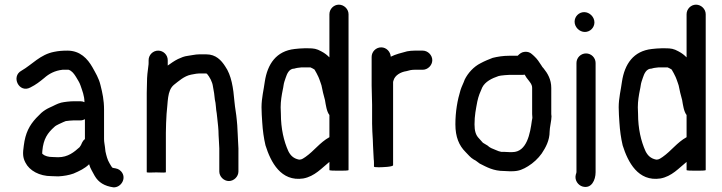

<svg xmlns="http://www.w3.org/2000/svg" viewBox="-20 -732 3094 823"><path d="M110 -357C134.2 -369.1 149.7 -381.4 170 -398C189.8 -415.6 214.7 -429.3 248 -433H274C288.8 -428.1 297.8 -415.1 306 -402C312.9 -389.4 320.2 -380.4 325 -366C332.5 -343.4 342 -321.7 342 -294C336.7 -296.7 331 -298 325 -298H297C280 -298 255.6 -295.1 242 -292C223.1 -287 210.7 -278.4 193 -271C179.7 -265 167.7 -257.3 157 -248L135 -226C106 -194.4 88.8 -162.5 82 -108C77.1 -74.9 77.3 -57 89 -35C106 -0.9 148.8 23 200 23C210 23.7 220 24 230 24C253.9 22.7 276.3 18.7 295 12C320.3 1.1 343.9 -9.9 362 -28C367.4 -8.1 377.4 4.8 386 22C402.3 49.9 427.6 65.5 466 71C498.6 72.9 524.7 31.5 499.5 3C489.6 -8.1 480.4 -9.6 466 -12L463 -13H462C456.7 -18.3 452.6 -27.7 449 -33C440.4 -47.3 436.3 -63.8 432 -83L430 -101C428.8 -113.3 426 -122 426 -136V-262C426 -303.3 419 -334.2 411 -366C403.8 -397.4 389.2 -419.7 376 -444C355.4 -480 323.8 -515 269 -515C247.9 -515 231.4 -513.7 213 -510C152.1 -498.6 118.2 -455.4 72 -429C26 -404.4 61.7 -331.2 110 -357ZM344 -221V-136C338.7 -132 334.7 -127 332 -121L327 -110C325.7 -107.3 323.7 -104.3 321 -101C298 -80.5 271.8 -58 229 -58C220.3 -58 212 -58.3 204 -59C188.9 -59 172 -63 164 -71L162 -72C161.3 -72.7 161 -73.7 161 -75V-78C161 -79.3 161.2 -81.8 161.5 -85.5C166.2 -137 183.8 -161.7 213 -188C221.8 -196.8 242.1 -203.6 252 -209L262 -213C269.4 -214.2 288.9 -216 297 -216H325C331.7 -216 338 -217.7 344 -221Z M617 -474V-463C617 -457.7 616.7 -453.3 616 -450C613 -425.9 610 -407.1 610 -376C609.3 -362 609 -348 609 -334V6C609 8 622.7 8.3 650 7C677.3 8.3 691 8 691 6V-163C691 -188.1 692.6 -221.4 694 -244C700.3 -294.5 695.8 -343 725 -368C746 -384.3 769 -406 799 -412L821 -416C825 -416.7 828.7 -417 832 -417H864C864.7 -417 865.3 -416.7 866 -416H867C878.3 -402.4 890.2 -382.5 893 -360C897.1 -341.4 899 -324.5 901 -305C905.8 -288.3 905.2 -263.2 909 -246L911 -228C913.7 -203.5 917 -178.1 917 -152C917.7 -146.7 918 -141 918 -135C918 -123.4 920 -107.7 920 -96V3C920 24.6 939 44 961 44C983 44 1002 24.6 1002 3V-96C1002 -107.9 1000 -123.5 1000 -135C1000 -142.3 999.7 -149.3 999 -156C999 -162.7 998.7 -169 998 -175C998 -181 997.7 -187.7 997 -195L995 -217C992.7 -244.8 987.5 -268.1 985 -296C980.1 -354.8 972.1 -409.6 945 -448C928.5 -473.7 904.9 -499 865 -499H833C817.2 -499 801.6 -494.6 787 -493C766.5 -490.3 760 -486.1 743 -479C725.8 -470.4 714.3 -461.7 699 -451V-474C699 -496.5 680.5 -515 658 -515C635.5 -515 617 -496.5 617 -474Z M1474 -3V-103L1392 -37V-6C1392 0.7 1474 1.4 1474 -3ZM1474 -6V-671C1474 -693.2 1454.5 -712 1432.5 -712C1410.4 -712 1392 -693.2 1392 -671V-486C1382 -496 1373 -503.6 1357 -512C1336.9 -523.1 1325.3 -525 1301 -525H1284C1271 -525 1254.7 -523.3 1243 -522C1164.1 -513.2 1126.6 -457.7 1115 -382C1110.7 -347.9 1101 -312.3 1101 -272C1101 -261.3 1101.3 -250.7 1102 -240L1104 -208C1106.3 -171.7 1110.6 -140.4 1118 -109C1140.5 -37.2 1184.2 47.7 1280 33C1328.9 24.1 1359.3 -11.8 1392 -38V-3C1392 1.2 1474 0.9 1474 -6ZM1271 -443H1311C1314.9 -441.7 1325 -436 1328 -434C1334.1 -424.8 1339.8 -412.4 1345 -402L1349 -392C1350.3 -387.3 1352 -382.7 1354 -378L1358 -366C1361.8 -347 1367.1 -322.5 1373 -303C1376.5 -282.2 1380.3 -253.6 1392 -239V-144C1350.4 -120.9 1327.2 -85.7 1289 -59C1283.4 -55 1273.2 -48 1266 -48H1261C1238.1 -52.6 1225.1 -65.7 1216 -84C1196.5 -127 1184 -180.9 1184 -244C1183.3 -253.3 1183 -262.7 1183 -272C1183 -298.9 1187.5 -324.7 1192 -347C1195.2 -359.6 1195.3 -370.9 1199 -382L1204.5 -398.5C1210.3 -415.8 1219 -438 1242 -438C1250.9 -441 1259.8 -441.8 1271 -443Z M1573 -488V-365C1573 -337.6 1575 -312.1 1575 -283V-202C1575 -192 1575.3 -180.7 1576 -168L1578 -134C1578.7 -124.7 1579 -115.7 1579 -107C1579 -94.5 1582 -59.5 1582 -49C1582.7 -45 1583 -39.8 1583 -33.5V-18C1583 -16 1589.8 -15 1603.5 -15C1615.1 -15 1665 -16.4 1665 -24V-381C1665.7 -382.3 1666.3 -384.7 1667 -388C1673.1 -409.4 1697.6 -423.5 1722 -427C1734.1 -430.3 1742.5 -433 1757 -433H1792C1813.6 -433 1833 -452 1833 -474C1833 -496 1813.6 -515 1792 -515H1757C1746.3 -515 1735.7 -514 1725 -512C1700.3 -505.3 1676.7 -499.8 1655 -489C1653.7 -510.4 1636.2 -529 1614 -529C1591.5 -529 1573 -510.5 1573 -488Z M2229 -412C2233.4 -403.2 2239.5 -395 2247 -386C2253.6 -376.8 2261 -369.4 2261 -355V-243C2261 -238.3 2261.3 -233.3 2262 -228C2262 -225.3 2261.3 -221.3 2260 -216C2252.6 -160.6 2238.7 -80 2176 -80H2162C2157.3 -80 2150.7 -80.3 2142 -81H2129C2119.7 -82.9 2115 -84.5 2105 -89C2090.5 -94.8 2079.6 -98.4 2070 -108C2064 -112 2057.3 -116 2050 -120C2044.3 -125.7 2039.4 -132.6 2033 -139C2019.3 -152.7 2014 -171.1 2014 -199C2014 -237.1 2019.9 -264.2 2026 -297C2031.1 -321 2038.3 -337.4 2047 -357C2059.5 -382 2088.3 -396.4 2117 -406L2127 -408C2135.3 -409 2152.9 -411 2162 -411H2221C2223.7 -411 2226.3 -411.3 2229 -412ZM2199 -493H2162C2136.6 -493 2112.1 -489 2092 -484L2067 -474C2057.7 -470 2048.7 -465.7 2040 -461C2010.7 -446.4 1986.1 -419.3 1972 -391C1967.3 -376.9 1958.6 -360.9 1954 -346C1940.8 -303 1932 -253.5 1932 -199C1932 -144.8 1947.8 -108.2 1975 -81C1986.8 -69.2 1996.5 -56.3 2011 -48C2020.6 -44.1 2028.1 -35.9 2036 -31C2066.7 -15.6 2094.7 1 2141 1C2150.3 1.7 2157.3 2 2162 2H2176C2204.7 2 2223.1 -7 2243.5 -19.5C2265.9 -33.2 2287 -52.8 2302 -74C2318.7 -99.1 2336 -129.7 2336 -168.5C2336 -184.1 2344 -216.5 2344 -233C2343.3 -236.3 2343 -239.7 2343 -243V-355C2343 -391.5 2327.3 -417.8 2310 -439C2306 -443 2303 -447 2301 -451C2290.1 -467.3 2284.1 -478 2269 -492L2260 -500C2252 -507.3 2242.2 -510.7 2230.5 -510C2216.2 -509.2 2208 -502 2199 -493Z M2451 -462V6C2451 8.8 2448.8 13.9 2448 17C2441.9 41.2 2458.8 62.4 2477 67.5C2515.6 78.4 2533 39.5 2533 6V-462C2533 -484.5 2514.5 -503 2492 -503C2469.5 -503 2451 -484.5 2451 -462ZM2443 -639C2443 -615.7 2463.7 -595 2487 -595C2509.5 -595 2528 -613.5 2528 -636C2528 -659.3 2507.3 -680 2484 -680C2461.5 -680 2443 -661.5 2443 -639Z M3005 -3V-103L2923 -37V-6C2923 0.7 3005 1.4 3005 -3ZM3005 -6V-671C3005 -693.2 2985.5 -712 2963.5 -712C2941.4 -712 2923 -693.2 2923 -671V-486C2913 -496 2904 -503.6 2888 -512C2867.9 -523.1 2856.3 -525 2832 -525H2815C2802 -525 2785.7 -523.3 2774 -522C2695.1 -513.2 2657.6 -457.7 2646 -382C2641.7 -347.9 2632 -312.3 2632 -272C2632 -261.3 2632.3 -250.7 2633 -240L2635 -208C2637.3 -171.7 2641.6 -140.4 2649 -109C2671.5 -37.2 2715.2 47.7 2811 33C2859.9 24.1 2890.3 -11.8 2923 -38V-3C2923 1.2 3005 0.9 3005 -6ZM2802 -443H2842C2845.9 -441.7 2856 -436 2859 -434C2865.1 -424.8 2870.8 -412.4 2876 -402L2880 -392C2881.3 -387.3 2883 -382.7 2885 -378L2889 -366C2892.8 -347 2898.1 -322.5 2904 -303C2907.5 -282.2 2911.3 -253.6 2923 -239V-144C2881.4 -120.9 2858.2 -85.7 2820 -59C2814.4 -55 2804.2 -48 2797 -48H2792C2769.1 -52.6 2756.1 -65.7 2747 -84C2727.5 -127 2715 -180.9 2715 -244C2714.3 -253.3 2714 -262.7 2714 -272C2714 -298.9 2718.5 -324.7 2723 -347C2726.2 -359.6 2726.3 -370.9 2730 -382L2735.5 -398.5C2741.3 -415.8 2750 -438 2773 -438C2781.9 -441 2790.8 -441.8 2802 -443Z"/></svg>

Font: HoneyBee
Style: Bd
Weight: 700
Foundry: Cannot Into Space Fonts
Version: Version 0.89